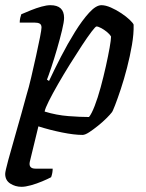

<svg xmlns="http://www.w3.org/2000/svg" viewBox="-23 -520 564 740"><path d="M60 200Q36 200 16.5 187.5Q-3 175 -3 150Q-3 141 9 96.5Q21 52 40 -13.5Q59 -79 79 -153Q88 -182 97.5 -223Q107 -264 116 -304.5Q125 -345 131 -375.5Q137 -406 137 -414Q137 -425 130 -429Q123 -433 109 -433H53Q53 -442 55 -451Q57 -460 59 -465Q75 -472 96 -480.5Q117 -489 137 -494.5Q157 -500 171 -500Q224 -500 224 -451Q224 -436 216 -403Q208 -370 197 -332Q186 -294 175 -261Q164 -228 158 -213L166 -208Q186 -251 212 -301.5Q238 -352 266 -397Q294 -442 320.5 -471Q347 -500 368 -500Q384 -500 404.5 -491Q425 -482 444.5 -469Q464 -456 477 -443.5Q490 -431 492 -425Q493 -390 485.5 -346.5Q478 -303 466.5 -258.5Q455 -214 442.5 -176.5Q430 -139 420.5 -114.5Q411 -90 408 -87Q402 -79 387.5 -64.5Q373 -50 355 -35.5Q337 -21 321 -10.5Q305 0 295 0Q263 0 216 -9.5Q169 -19 125 -33L92 103Q86 130 114 130H180Q180 147 174 163Q161 170 139.5 179Q118 188 96.5 194Q75 200 60 200ZM320 -69Q330 -81 342 -112Q354 -143 365 -183.5Q376 -224 385 -264.5Q394 -305 399.5 -336Q405 -367 405 -379Q400 -388 389 -397Q378 -406 366.5 -412Q355 -418 349 -418Q345 -418 329.5 -397.5Q314 -377 292 -343.5Q270 -310 246 -271.5Q222 -233 200.5 -195.5Q179 -158 165 -130Q151 -102 149 -90Q195 -76 241 -72.5Q287 -69 320 -69Z"/></svg>

Font: Texturina
Style: Italic
Weight: 400
Italic angle: -11°
Designer: Guillermo Torres Carreño
Foundry: Omnibus-Type
Version: Version 1.002; ttfautohint (v1.8.3)